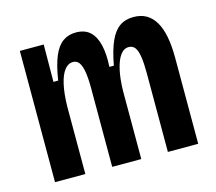

<svg xmlns="http://www.w3.org/2000/svg" viewBox="-83 -643 840 746"><g transform="rotate(-15 337.0 -270.5)"><path d="M51 0V-344V-528H147L146 -378H165Q174 -437 189 -473Q204 -509 226.5 -525Q249 -541 279 -541Q315 -541 336 -521.5Q357 -502 365.5 -465.5Q374 -429 371 -378H389Q400 -438 416 -473.5Q432 -509 455 -525Q478 -541 511 -541Q541 -541 562.5 -528.5Q584 -516 598.5 -491.5Q613 -467 620 -430.5Q627 -394 627 -344V0H505V-318Q505 -357 501 -383Q497 -409 488 -421Q479 -433 463 -433Q443 -433 429 -413.5Q415 -394 407 -358.5Q399 -323 398 -274V0H281V-316Q281 -357 276.5 -383Q272 -409 263 -421Q254 -433 239 -433Q219 -433 204.5 -414Q190 -395 182 -359Q174 -323 173 -273V0Z"/></g></svg>

Font: Bricolage Grotesque 24pt Condensed SemiBold
Style: Regular
Weight: 600
Width: 3
Designer: Mathieu Triay
Foundry: Atelier Triay
Version: Version 1.001;gftools[0.9.33.dev8+g029e19f]